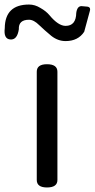

<svg xmlns="http://www.w3.org/2000/svg" viewBox="-70 -826 417 846"><path d="M137 0Q92 0 92 -33V-510Q92 -543 137 -543Q183 -543 183 -510V-33Q183 0 137 0ZM219 -645Q185 -645 156 -668Q127 -692 103 -715Q79 -739 58 -739Q11 -739 13 -697Q6 -650 -24 -652Q-55 -654 -49 -702Q-48 -806 58 -806Q84 -806 108 -791Q133 -777 148 -759Q187 -712 219 -712Q265 -712 266 -769Q270 -799 289 -799L312 -797Q331 -796 326 -778L301 -686Q274 -645 219 -645Z"/></svg>

Font: Swei Gothic CJK TC Regular
Style: Regular
Weight: 400
Version: Version 2.129